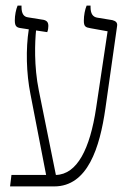

<svg xmlns="http://www.w3.org/2000/svg" viewBox="-20 -667 469 687"><path d="M16 0H174C294 0 337 -139 357 -278L399 -574C401 -586 394 -592 382 -595L327 -604C312 -607 304 -618 304 -642V-647H290C284 -633 280 -612 280 -593C280 -572 286 -569 304 -566L365 -555L324 -281C302 -134 256 -43 180 -41L119 -343C101 -431 105 -518 109 -558L149 -552C152 -559 153 -568 153 -574C153 -587 148 -593 136 -596L80 -605C65 -607 57 -618 57 -642V-647H43C37 -633 33 -612 33 -594C33 -572 40 -568 57 -566L83 -562C72 -492 74 -405 89 -330L145 -41H21Z"/></svg>

Font: Noto Serif Hebrew Condensed ExtraLight
Style: Regular
Weight: 200
Width: 3
Designer: Monotype Design Team
Foundry: Monotype Imaging Inc.
Version: Version 2.004